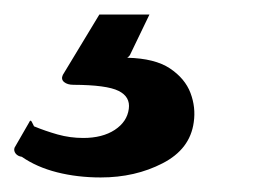

<svg xmlns="http://www.w3.org/2000/svg" viewBox="-73 -25 354 264"><path d="M193.4 143.1Q188.4 180.1 150.6 199.5Q112.9 219 65.5 219Q33.5 219 5.4 211.9Q-22.6 204.8 -43 190.6Q-48.6 189.8 -51.5 186.1Q-54.4 182.3 -53 178.1L-32.9 143.2Q-31.2 139 -29.3 142.5Q-27.4 146 -26.2 148.7Q-11 155 6.2 159.9Q23.4 164.7 41.5 164.7Q67.8 164.7 84.8 153.6Q101.8 142.4 104.1 124.7Q106.4 108.1 90.1 100Q73.8 91.8 28 91.6Q19.7 91.6 15.1 87.8Q10.6 84 13.4 78L63.6 -5H132.5L105.5 51Q103 54.1 101.8 54.3Q100.5 54.4 102.2 54.4Q140 55.3 160.7 69.1Q181.4 83 188.9 102.8Q196.4 122.6 193.4 143.1Z"/></svg>

Font: Libre Franklin Thin
Style: Italic
Weight: 100
Italic angle: -8°
Designer: Pablo Impallari, Rodrigo Fuenzalida, Nhung Nguyen
Foundry: Impallari Type
Version: Version 3.000